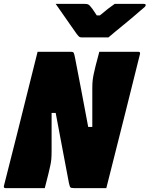

<svg xmlns="http://www.w3.org/2000/svg" viewBox="-51 -966 769 986"><path d="M179 0H-23Q-33 0 -31 -11Q4 -148 38.5 -285.5Q73 -423 107 -560Q116 -595 124.5 -630Q133 -665 142 -700H314Q324 -700 327 -695.5Q330 -691 334 -671Q348 -597 365.5 -507.5Q383 -418 402 -314H423Q423 -390 423 -436.5Q423 -483 423 -510.5Q423 -538 425 -554.5Q427 -571 430.5 -587Q434 -603 440 -628Q445 -648 450 -666Q455 -684 459 -700H660Q670 -700 668 -689Q631 -541 594 -392.5Q557 -244 519 -95Q513 -71 507 -47.5Q501 -24 495 0H330Q315 0 311 -3.5Q307 -7 303 -26Q288 -106 270.5 -197.5Q253 -289 235 -386H214Q214 -310 214 -264Q214 -218 214 -191.5Q214 -165 212.5 -148.5Q211 -132 207.5 -116.5Q204 -101 198 -75Q191 -50 187.5 -33.5Q184 -17 179 0ZM506 -774H367Q360 -774 355.5 -777.5Q351 -781 342 -793Q335 -803 316 -830Q297 -857 274.5 -889.5Q252 -922 235 -946H384Q395 -946 400 -944Q405 -942 410 -937Q415 -932 423.5 -920.5Q432 -909 446 -887H462Q488 -909 505 -922Q522 -935 538 -946H688Q699 -946 697 -938Q696 -934 692 -930Q688 -926 672 -913Q659 -901 636 -882Q613 -863 588 -842Q563 -821 540.5 -803Q518 -785 506 -774Z"/></svg>

Font: Recursive Mn Lnr St XBk
Style: Italic
Weight: 1000
Italic angle: -15°
Monospace: yes
Version: Version 1.079;hotconv 1.0.112;makeotfexe 2.5.65598; ttfautoh